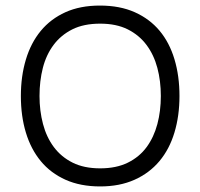

<svg xmlns="http://www.w3.org/2000/svg" viewBox="-20 -660 720 690"><path d="M625 -315Q625 -244 607 -184Q589 -124 553 -81Q517 -38 463.5 -14Q410 10 340 10Q269 10 215.5 -14Q162 -38 126.5 -81Q91 -124 73 -183.5Q55 -243 55 -315Q55 -386 73 -446Q91 -506 126.5 -549Q162 -592 215 -616Q268 -640 339 -640Q411 -640 464.5 -616Q518 -592 553.5 -549.5Q589 -507 607 -447Q625 -387 625 -315ZM558 -315Q558 -369 545.5 -416Q533 -463 506.5 -498.5Q480 -534 439 -554.5Q398 -575 340 -575Q281 -575 240 -554.5Q199 -534 172.5 -498.5Q146 -463 134 -416Q122 -369 122 -315Q122 -262 134.5 -214.5Q147 -167 173.5 -131.5Q200 -96 241 -75.5Q282 -55 340 -55Q398 -55 439.5 -75.5Q481 -96 507 -131.5Q533 -167 545.5 -214Q558 -261 558 -315Z"/></svg>

Font: TypoPRO Sinkin Sans
Style: 300 Light
Weight: 300
Designer: Keith Bates
Foundry: K-Type
Version: Sinkin Sans (version 1.0)  by Keith Bates   •   © 2014   www